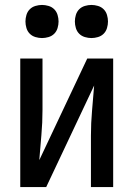

<svg xmlns="http://www.w3.org/2000/svg" viewBox="-20 -757 540 777"><path d="M62 0V-520H152V-312Q152 -261 147.5 -210.5Q143 -160 139 -109L333 -520H438V0H348V-208Q348 -259 352.5 -309.5Q357 -360 361 -411L167 0ZM350 -603Q337 -603 323.5 -607Q310 -611 300.5 -620.5Q291 -630 287 -643.5Q283 -657 283 -670Q283 -683 287 -696.5Q291 -710 300.5 -719.5Q310 -729 323.5 -733Q337 -737 350 -737Q363 -737 376.5 -733Q390 -729 399.5 -719.5Q409 -710 413 -696.5Q417 -683 417 -670Q417 -657 413 -643.5Q409 -630 399.5 -620.5Q390 -611 376.5 -607Q363 -603 350 -603ZM150 -603Q137 -603 123.5 -607Q110 -611 100.5 -620.5Q91 -630 87 -643.5Q83 -657 83 -670Q83 -683 87 -696.5Q91 -710 100.5 -719.5Q110 -729 123.5 -733Q137 -737 150 -737Q163 -737 176.5 -733Q190 -729 199.5 -719.5Q209 -710 213 -696.5Q217 -683 217 -670Q217 -657 213 -643.5Q209 -630 199.5 -620.5Q190 -611 176.5 -607Q163 -603 150 -603Z"/></svg>

Font: Iosevka Medium
Style: Regular
Weight: 500
Monospace: yes
Designer: Belleve Invis
Foundry: Belleve Invis
Version: Version 32.5.0; ttfautohint (v1.8.4)